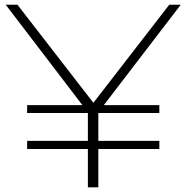

<svg xmlns="http://www.w3.org/2000/svg" viewBox="-20 -798 793 818"><path d="M658.9 -350V-316.7H398.9V-197.8H658.9V-163.3H398.9V0H354.4V-163.3H95.6V-197.8H354.4V-316.7H95.6V-350H331.1L4.4 -777.8H54.4L377.8 -360L701.1 -777.8H750L422.2 -350Z"/></svg>

Font: Paperlogy 2 ExtraLight
Style: Regular
Weight: 250
Designer: redesigned by Lee Juim, glyphs from Gmarket Sans & Montserrat
Foundry: PT&
Version: Version 1.001